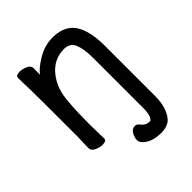

<svg xmlns="http://www.w3.org/2000/svg" viewBox="-188 -600 876 876"><g transform="rotate(-45 250.0 -161.5)"><path d="M342 168Q297 168 268.5 150.5Q240 133 240 112Q240 97 250 78.5Q260 60 279 60Q292 60 301 73Q316 94 342 94Q350 94 357 78Q364 62 364 31V-293Q364 -352 350.5 -384.5Q337 -417 299 -417Q233 -417 190 -364Q147 -311 143 -229Q138 -184 138 -79Q138 -56 140 2Q140 17 114 17Q97 17 77.5 8Q58 -1 58 -17Q58 -44 60 -88Q60 -375 59 -395Q57 -439 57 -471Q57 -487 83 -487Q100 -487 119.5 -478Q139 -469 139 -453L138 -410Q151 -432 198.5 -461.5Q246 -491 299 -491Q386 -491 418 -424Q441 -375 441 -297V30Q441 103 407 144Q385 168 342 168Z"/></g></svg>

Font: LXGW WenKai Mono Medium
Style: Regular
Weight: 500
Monospace: yes
Designer: LXGW / Fontworks Inc.
Foundry: LXGW / Fontworks Inc.
Version: Version 1.520; June 14, 2025